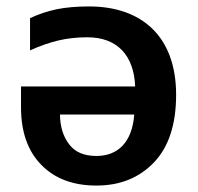

<svg xmlns="http://www.w3.org/2000/svg" viewBox="-20 -572 621 602"><path d="M259.8 -551.8C220.2 -551.8 186 -548.8 157.7 -543C129.4 -537.1 101.6 -527.8 74.2 -515.1V-414.1C134.3 -440.9 186 -455.1 253.9 -455.1C347.7 -455.1 399.9 -398.4 403.8 -300.8H45.9V-235.8C45.9 -158.7 66.9 -98.6 109.4 -55.2C151.9 -11.7 209.5 9.8 282.2 9.8C356.9 9.8 417 -14.6 463.4 -63.5C509.3 -111.8 532.2 -182.6 532.2 -274.9C532.2 -461.9 419.9 -551.8 259.8 -551.8ZM400.9 -212.9C394.5 -126.5 350.1 -83 282.2 -83C243.7 -83 214.8 -95.2 196.8 -119.6C178.2 -143.6 168.5 -174.8 168 -212.9Z"/></svg>

Font: Noto Reveo Sans
Style: Regular
Weight: 600
Designer: Monotype Design Team
Foundry: Monotype Imaging Inc.
Version: Version 2.007